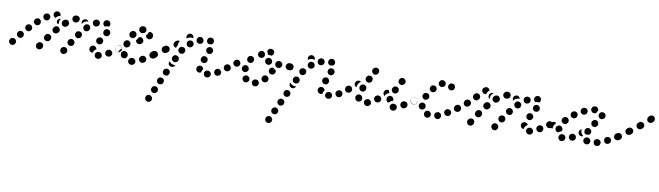

<svg xmlns="http://www.w3.org/2000/svg" viewBox="-56 -756 5200 1516"><g transform="rotate(10 2543.5 2.0)"><path d="M432 -12Q422 -18 411 -15Q400 -13 394 -3L393 -2Q387 8 390 19Q392 30 402 36Q407 39 412 40Q417 41 423 39Q428 38 433 35Q437 32 440 27L441 26Q447 16 444 5Q442 -6 432 -12ZM23 -11Q18 -14 13 -15Q8 -16 2 -16Q-3 -15 -8 -12Q-13 -9 -16 -5V-4Q-23 5 -21 16Q-19 27 -10 34Q-6 37 -1 39Q5 40 10 39Q16 38 20 36Q25 33 28 28Q35 19 34 7Q32 -4 23 -11ZM250 2Q249 -4 246 -8Q243 -13 239 -16Q234 -19 229 -20Q224 -21 218 -20Q213 -19 208 -16Q204 -13 201 -9L198 -6Q192 4 194 15Q196 26 205 33Q215 39 226 37Q237 35 244 26L246 22Q249 18 250 12Q251 7 250 2ZM720 -1Q719 -6 716 -11Q714 -16 709 -19Q705 -22 700 -24Q694 -25 689 -24H688Q676 -23 669 -14Q662 -5 664 7Q665 12 667 17Q670 22 674 25Q679 28 684 30Q689 31 695 30H696Q707 29 714 20Q721 11 720 -1ZM798 -23Q799 -28 798 -33Q797 -39 794 -43Q788 -53 777 -56Q766 -58 756 -52H755Q751 -49 747 -44Q744 -40 743 -35Q742 -29 742 -24Q743 -18 746 -14Q752 -4 763 -2Q774 1 784 -5L785 -6Q790 -8 793 -13Q796 -17 798 -23ZM617 -25Q614 -30 614 -36Q613 -41 615 -46Q615 -47 616 -48Q620 -59 630 -64Q640 -68 651 -65Q656 -63 660 -59Q664 -55 667 -50Q668 -48 668 -46Q669 -44 669 -42Q668 -41 667 -41Q658 -36 652 -27Q646 -19 643 -10Q640 -10 638 -10Q635 -11 633 -11Q627 -13 623 -17Q619 -20 617 -25ZM75 -75Q71 -79 66 -80Q61 -82 55 -82Q50 -81 45 -79Q40 -76 37 -72L36 -71Q29 -63 30 -51Q31 -40 40 -33Q49 -25 60 -26Q71 -27 79 -36V-37Q86 -45 85 -57Q84 -68 75 -75ZM477 -84Q468 -90 457 -88Q445 -85 439 -76V-74Q432 -65 435 -54Q437 -43 447 -36Q452 -34 457 -33Q462 -32 468 -33Q473 -34 478 -37Q482 -40 485 -45L486 -46Q492 -56 489 -67Q487 -78 477 -84ZM302 -72Q301 -78 298 -82Q295 -87 291 -90Q282 -97 270 -95Q259 -93 252 -84L250 -81Q247 -76 246 -71Q244 -65 245 -60Q246 -55 249 -50Q252 -45 256 -42Q266 -36 277 -37Q288 -39 295 -48L297 -52Q300 -56 302 -62Q303 -67 302 -72ZM868 -72Q869 -78 868 -83Q867 -88 863 -93Q857 -102 846 -104Q834 -106 825 -99H824Q820 -96 817 -91Q814 -86 813 -81Q812 -76 813 -70Q814 -65 817 -60Q824 -51 835 -49Q846 -47 856 -54L857 -55Q861 -58 864 -62Q867 -67 868 -72ZM668 -88Q673 -85 678 -84Q684 -84 689 -85Q694 -86 699 -89Q703 -93 706 -97L707 -98Q713 -108 710 -119Q708 -130 698 -136Q688 -142 677 -139Q666 -137 660 -127L659 -126Q653 -116 656 -105Q659 -94 668 -88ZM132 -137Q124 -145 112 -144Q101 -144 93 -136V-135Q85 -127 85 -116Q86 -104 94 -97Q102 -89 114 -89Q125 -89 133 -98Q141 -106 141 -118Q140 -129 132 -137ZM526 -153Q517 -160 506 -158Q495 -157 488 -148L487 -146Q484 -142 483 -137Q481 -131 482 -126Q483 -121 486 -116Q489 -111 493 -108Q498 -105 503 -104Q508 -102 514 -103Q519 -104 524 -107Q528 -110 532 -114V-115Q539 -124 537 -135Q536 -147 526 -153ZM358 -141Q357 -147 355 -152Q352 -157 348 -160Q340 -167 328 -167Q317 -166 310 -157L307 -154Q303 -150 302 -145Q300 -139 300 -134Q301 -128 303 -124Q306 -119 310 -115Q319 -108 330 -109Q341 -110 349 -118L351 -121Q355 -125 357 -131Q358 -136 358 -141ZM194 -193Q186 -202 175 -203Q163 -203 155 -196H154Q146 -188 145 -177Q144 -165 152 -157Q160 -148 171 -147Q182 -147 191 -154V-155Q200 -162 200 -174Q201 -185 194 -193ZM700 -177Q702 -172 705 -167Q709 -163 713 -160Q723 -155 734 -158Q745 -161 751 -171V-173Q757 -183 754 -193Q751 -204 741 -210Q736 -212 730 -213Q725 -214 720 -212Q714 -211 710 -207Q706 -204 703 -199V-198Q700 -193 699 -188Q699 -182 700 -177ZM584 -216Q576 -224 565 -224Q554 -224 546 -216L545 -215Q537 -207 537 -195Q537 -184 545 -176Q553 -168 564 -168Q575 -168 583 -176L584 -177Q592 -185 592 -196Q592 -208 584 -216ZM421 -201Q422 -207 420 -212Q419 -217 415 -221Q408 -230 396 -231Q385 -232 376 -224L373 -222Q364 -214 364 -203Q363 -192 370 -183Q377 -174 389 -173Q400 -173 409 -180L412 -183Q416 -186 419 -191Q421 -196 421 -201ZM326 -191Q324 -196 324 -201Q323 -207 325 -212Q328 -221 335 -226Q342 -231 351 -231Q349 -228 347 -224Q342 -215 341 -205Q340 -196 343 -188Q335 -190 327 -189Q327 -190 327 -190Q327 -190 326 -191ZM263 -240Q257 -250 246 -253Q235 -255 225 -249H224Q215 -243 212 -232Q210 -221 216 -211Q222 -201 233 -199Q244 -196 254 -202Q264 -209 266 -220Q269 -231 263 -240ZM658 -258Q656 -263 652 -266Q648 -270 643 -272Q638 -274 632 -274Q627 -273 622 -271H621Q610 -266 606 -255Q603 -245 607 -234Q612 -224 623 -220Q633 -216 644 -221H645Q655 -226 659 -237Q663 -247 658 -258ZM523 -249Q529 -258 541 -260Q549 -261 557 -258Q565 -254 569 -246Q567 -246 565 -246Q555 -246 545 -242Q536 -238 530 -232L529 -231Q524 -226 520 -219Q519 -221 519 -223Q519 -225 518 -227Q518 -228 518 -228Q516 -239 523 -249ZM462 -276Q460 -275 458 -275Q447 -271 442 -260Q438 -250 442 -239Q445 -229 456 -224Q466 -219 477 -223Q478 -223 480 -224Q485 -226 489 -229Q493 -233 496 -238Q496 -240 496 -243Q497 -247 499 -250Q499 -252 498 -255Q498 -257 497 -259Q494 -270 483 -275Q473 -280 462 -276ZM313 -284Q324 -285 333 -278Q342 -271 344 -260Q344 -258 344 -257Q344 -255 344 -253Q336 -252 329 -248Q319 -244 313 -236Q310 -233 309 -230Q301 -232 295 -239Q290 -245 289 -253Q287 -264 294 -273Q301 -282 313 -284ZM702 -280Q707 -282 713 -283Q718 -283 723 -282Q724 -281 725 -281Q736 -277 741 -267Q746 -257 742 -246Q741 -243 739 -240Q738 -237 735 -235Q734 -235 734 -235Q723 -237 713 -234Q709 -232 704 -230Q695 -234 690 -244Q686 -254 689 -264Q691 -269 694 -273Q698 -277 702 -280Z M983 20Q987 16 988 11Q990 6 989 0Q988 -11 979 -18Q970 -25 959 -24Q958 -24 957 -24Q945 -23 938 -14Q931 -5 932 6Q932 11 935 16Q937 21 941 25Q945 28 951 30Q956 31 961 31Q963 31 965 31Q970 30 975 27Q980 25 983 20ZM1070 -21Q1072 -26 1071 -31Q1071 -37 1068 -42Q1062 -51 1051 -55Q1040 -58 1030 -52L1028 -51Q1023 -48 1020 -44Q1016 -39 1015 -34Q1013 -29 1014 -23Q1015 -18 1017 -13Q1020 -8 1024 -5Q1029 -2 1034 0Q1039 1 1045 1Q1050 0 1055 -3L1057 -4Q1062 -7 1066 -11Q1069 -15 1070 -21ZM880 -13Q875 -16 872 -20Q868 -25 867 -30Q866 -32 866 -34Q865 -39 866 -45Q866 -50 869 -55Q872 -59 877 -62Q881 -66 887 -67Q898 -69 907 -63Q917 -57 919 -46Q920 -45 920 -44Q921 -40 921 -35Q920 -30 918 -25Q916 -23 915 -20Q912 -17 909 -14Q905 -12 900 -11Q895 -9 890 -10Q884 -11 880 -13ZM1141 -92Q1138 -96 1133 -99Q1129 -102 1123 -103Q1118 -104 1112 -103Q1107 -102 1103 -98L1100 -97Q1096 -94 1093 -89Q1090 -84 1089 -79Q1088 -74 1089 -68Q1090 -63 1093 -58Q1096 -54 1101 -51Q1106 -48 1111 -47Q1116 -46 1122 -47Q1127 -48 1132 -52L1134 -53Q1143 -60 1145 -71Q1147 -82 1141 -92ZM814 -82Q815 -87 818 -92Q821 -96 825 -100L828 -101Q832 -104 838 -106Q843 -107 848 -106Q850 -106 851 -105Q852 -105 853 -104Q854 -102 855 -100Q860 -91 868 -85Q869 -85 869 -84Q867 -83 864 -81Q856 -75 850 -67Q845 -59 844 -50Q836 -49 829 -52Q823 -55 818 -61Q815 -66 814 -71Q813 -76 814 -82ZM875 -111Q877 -106 882 -103Q886 -100 891 -98Q902 -95 912 -101Q922 -106 925 -117L926 -120Q929 -131 924 -141Q918 -151 907 -154Q896 -157 886 -151Q876 -146 873 -135L872 -132Q871 -127 872 -121Q872 -116 875 -111ZM1019 -182Q1014 -192 1003 -196Q992 -199 982 -193Q979 -185 974 -178Q973 -177 973 -176Q969 -172 965 -168Q965 -165 966 -161Q967 -158 968 -155Q974 -145 985 -141Q996 -138 1006 -144L1008 -145Q1018 -150 1022 -161Q1025 -172 1019 -182ZM916 -183Q925 -177 937 -179Q948 -180 955 -190Q955 -191 956 -192Q959 -196 961 -201Q962 -207 961 -212Q960 -217 958 -222Q955 -227 951 -230Q941 -237 930 -235Q919 -234 912 -225Q911 -223 910 -222Q903 -213 905 -201Q907 -190 916 -183ZM1074 -248Q1069 -250 1064 -250Q1058 -250 1054 -248Q1052 -240 1048 -233Q1043 -225 1036 -219Q1036 -211 1040 -205Q1044 -198 1051 -195Q1061 -190 1072 -193Q1083 -197 1088 -207Q1089 -210 1090 -213Q1094 -223 1089 -234Q1084 -244 1074 -248ZM976 -250Q977 -245 981 -240Q984 -236 989 -233Q994 -231 999 -230Q1004 -230 1010 -231Q1011 -231 1012 -232Q1023 -235 1029 -244Q1034 -254 1031 -265Q1029 -276 1019 -282Q1009 -288 998 -285Q996 -285 994 -284Q983 -281 978 -271Q972 -261 976 -250Z M1116 278Q1118 283 1122 287Q1126 291 1131 293Q1141 298 1152 294Q1162 290 1167 279Q1169 274 1170 269Q1170 263 1168 258Q1166 253 1162 249Q1158 245 1153 243Q1148 241 1143 240Q1137 240 1132 242Q1127 244 1123 248Q1119 252 1117 257Q1115 262 1115 267Q1114 273 1116 278ZM1165 217Q1170 220 1175 220Q1181 220 1186 218Q1191 216 1195 212Q1199 208 1201 203Q1206 193 1202 182Q1198 171 1187 167Q1182 165 1177 164Q1171 164 1166 166Q1161 168 1157 172Q1153 176 1151 181Q1146 191 1150 202Q1154 213 1165 217ZM1184 126Q1186 131 1190 135Q1194 139 1199 141Q1209 146 1220 142Q1230 138 1235 127Q1240 117 1236 106Q1232 95 1221 91Q1211 86 1200 90Q1190 94 1185 105Q1183 110 1182 115Q1182 121 1184 126ZM1233 65Q1243 70 1254 66Q1264 62 1269 51Q1274 41 1270 30Q1266 19 1255 15Q1250 12 1245 12Q1239 12 1234 14Q1229 16 1225 20Q1221 24 1219 29Q1214 39 1218 50Q1222 61 1233 65ZM1587 15Q1590 11 1592 5Q1593 0 1593 -5Q1591 -17 1582 -24Q1573 -31 1562 -29Q1556 -29 1551 -26Q1547 -23 1543 -19Q1540 -15 1538 -9Q1537 -4 1538 1Q1539 13 1548 20Q1557 27 1568 25H1569Q1574 25 1579 22Q1584 19 1587 15ZM1667 -43Q1661 -53 1650 -56Q1639 -59 1630 -53H1629Q1624 -50 1621 -45Q1618 -41 1617 -36Q1615 -30 1616 -25Q1617 -20 1620 -15Q1622 -10 1627 -7Q1631 -4 1637 -2Q1642 -1 1647 -2Q1653 -3 1657 -5L1658 -6Q1668 -11 1670 -22Q1673 -34 1667 -43ZM1472 -29Q1472 -35 1474 -40Q1476 -45 1480 -49Q1484 -53 1489 -55Q1494 -57 1500 -57Q1510 -57 1517 -51Q1525 -44 1527 -34Q1526 -34 1526 -33Q1519 -25 1517 -15Q1516 -10 1515 -6Q1512 -4 1508 -3Q1504 -2 1500 -2Q1489 -1 1481 -9Q1473 -17 1472 -29ZM1267 -11Q1277 -6 1288 -10Q1298 -14 1303 -25Q1303 -26 1304 -26Q1304 -27 1304 -28Q1300 -27 1296 -27Q1287 -27 1278 -30Q1269 -34 1262 -40Q1257 -45 1254 -50Q1254 -49 1253 -49Q1253 -48 1253 -48V-47Q1248 -37 1252 -26Q1256 -15 1267 -11ZM1739 -72Q1740 -78 1739 -83Q1738 -88 1734 -93Q1728 -102 1717 -104Q1705 -106 1696 -99Q1691 -96 1688 -91Q1685 -87 1685 -81Q1684 -76 1685 -71Q1686 -65 1689 -61Q1696 -52 1707 -50Q1718 -48 1727 -54L1728 -55Q1732 -58 1735 -62Q1738 -67 1739 -72ZM1150 -98Q1147 -103 1143 -106Q1138 -108 1133 -109Q1127 -110 1122 -109Q1117 -108 1112 -105L1104 -100Q1095 -93 1093 -82Q1091 -71 1097 -61Q1101 -57 1105 -54Q1110 -51 1115 -50Q1120 -49 1126 -50Q1131 -51 1136 -54L1143 -60Q1153 -66 1155 -78Q1157 -89 1150 -98ZM1306 -103Q1295 -107 1285 -103Q1275 -98 1271 -87H1270Q1268 -82 1269 -76Q1269 -71 1271 -66Q1273 -61 1277 -57Q1281 -53 1286 -51Q1297 -47 1307 -52Q1318 -56 1322 -67V-68Q1326 -78 1321 -89Q1317 -99 1306 -103ZM1511 -84Q1516 -82 1522 -82Q1527 -82 1532 -84Q1537 -86 1541 -90Q1545 -94 1547 -99V-100Q1551 -110 1547 -121Q1542 -131 1531 -135Q1526 -137 1521 -137Q1515 -137 1510 -135Q1505 -133 1502 -129Q1498 -125 1496 -120V-119Q1492 -109 1496 -98Q1501 -88 1511 -84ZM1235 -154Q1229 -164 1217 -166Q1206 -168 1197 -162L1189 -157Q1179 -151 1177 -139Q1175 -128 1181 -119Q1184 -114 1189 -111Q1193 -108 1198 -107Q1204 -106 1209 -107Q1215 -108 1219 -111L1227 -116Q1237 -122 1239 -134Q1241 -145 1235 -154ZM1350 -174Q1341 -180 1330 -178Q1318 -176 1312 -167V-166Q1305 -157 1307 -146Q1310 -135 1319 -128Q1323 -125 1329 -124Q1334 -123 1340 -124Q1345 -125 1350 -128Q1354 -131 1357 -135V-136Q1364 -145 1362 -156Q1360 -168 1350 -174ZM1543 -161Q1553 -158 1564 -163Q1574 -168 1577 -179H1578Q1581 -190 1576 -200Q1571 -210 1560 -214Q1549 -217 1539 -212Q1529 -207 1525 -196Q1522 -185 1527 -175Q1532 -165 1543 -161ZM1293 -179Q1295 -181 1296 -183Q1296 -187 1296 -190Q1296 -200 1300 -208V-209Q1303 -215 1307 -220Q1301 -223 1294 -222Q1287 -222 1281 -218L1273 -212Q1264 -206 1262 -195Q1260 -184 1266 -174Q1269 -169 1275 -166Q1280 -163 1286 -162Q1288 -171 1293 -179ZM1408 -191V-192Q1417 -199 1418 -210Q1419 -221 1412 -230Q1405 -239 1393 -240Q1382 -241 1373 -234Q1364 -227 1363 -215Q1362 -204 1369 -195Q1376 -186 1388 -185Q1399 -184 1408 -191ZM1489 -262Q1485 -273 1475 -278Q1465 -283 1454 -279Q1443 -276 1438 -265Q1433 -255 1437 -244Q1438 -239 1442 -235Q1445 -231 1450 -229Q1455 -226 1461 -226Q1466 -225 1471 -227H1472Q1483 -231 1488 -241Q1493 -251 1489 -262ZM1536 -236V-237Q1525 -240 1520 -250Q1515 -261 1519 -271Q1522 -282 1532 -287Q1543 -292 1553 -289H1554Q1565 -285 1570 -275Q1575 -265 1571 -254Q1569 -248 1566 -244Q1562 -240 1556 -237Q1552 -238 1549 -238Q1543 -237 1538 -236Q1538 -236 1537 -236Q1537 -236 1536 -236ZM1355 -275V-276Q1360 -286 1370 -290Q1381 -294 1391 -290Q1396 -287 1400 -283Q1404 -279 1406 -274Q1407 -271 1407 -267Q1408 -264 1407 -260Q1402 -262 1396 -263Q1385 -264 1375 -260Q1366 -258 1359 -252V-251Q1358 -250 1357 -249Q1353 -255 1352 -262Q1352 -269 1355 -275Z M1978 -6Q1976 -11 1973 -16Q1970 -20 1965 -23Q1960 -25 1955 -26Q1949 -27 1944 -25H1943Q1932 -22 1926 -12Q1921 -2 1924 9Q1925 14 1928 18Q1932 23 1937 25Q1941 28 1947 29Q1952 29 1957 28H1958Q1969 25 1975 15Q1981 5 1978 -6ZM1892 3Q1896 -1 1898 -6Q1900 -11 1900 -16Q1901 -22 1899 -27Q1897 -32 1893 -36H1892Q1884 -45 1873 -45Q1862 -45 1853 -37Q1845 -29 1845 -18Q1845 -7 1852 2H1853Q1861 11 1872 11Q1884 11 1892 3ZM2040 -63Q2037 -67 2031 -69Q2026 -71 2021 -71Q2015 -71 2010 -69Q2005 -67 2002 -63L2001 -62Q1993 -54 1993 -43Q1993 -31 2002 -23Q2006 -19 2011 -17Q2016 -15 2021 -15Q2027 -16 2032 -18Q2037 -20 2041 -24V-25Q2049 -33 2049 -44Q2049 -55 2040 -63ZM1740 -73Q1741 -78 1740 -83Q1738 -89 1735 -93Q1729 -103 1718 -105Q1706 -107 1697 -100H1696Q1692 -96 1689 -92Q1686 -87 1685 -82Q1684 -77 1685 -71Q1686 -66 1689 -61Q1693 -57 1697 -54Q1702 -51 1707 -50Q1712 -49 1718 -50Q1723 -51 1728 -54V-55Q1733 -58 1736 -63Q1739 -67 1740 -73ZM1850 -68Q1861 -67 1870 -74Q1879 -81 1881 -92V-93Q1882 -104 1875 -113Q1868 -122 1857 -124Q1846 -125 1837 -118Q1828 -111 1826 -100V-99Q1825 -88 1831 -79Q1838 -70 1850 -68ZM2091 -126Q2089 -127 2086 -128Q2077 -133 2070 -141Q2070 -141 2069 -141Q2066 -142 2063 -141Q2059 -141 2056 -139Q2051 -137 2047 -133Q2043 -129 2041 -124V-123Q2037 -113 2041 -102Q2046 -92 2056 -88Q2061 -86 2067 -86Q2072 -86 2077 -88Q2082 -90 2086 -94Q2090 -98 2092 -103V-104Q2095 -109 2094 -115Q2094 -121 2091 -126ZM1803 -143Q1797 -152 1786 -154Q1774 -156 1765 -149L1764 -148Q1755 -142 1753 -131Q1751 -119 1758 -110Q1761 -106 1766 -103Q1771 -100 1776 -99Q1781 -98 1787 -99Q1792 -101 1796 -104H1797Q1806 -111 1808 -122Q1810 -134 1803 -143ZM2193 -144Q2204 -144 2212 -152Q2220 -160 2220 -171Q2220 -182 2212 -190Q2204 -198 2193 -199H2192Q2180 -199 2172 -190Q2164 -182 2164 -171Q2164 -166 2166 -161Q2168 -155 2172 -152Q2176 -148 2181 -146Q2186 -144 2192 -144ZM2136 -172Q2137 -183 2129 -192Q2122 -200 2110 -201H2109Q2104 -201 2099 -200Q2094 -198 2089 -194Q2085 -191 2083 -186Q2080 -181 2080 -175Q2080 -170 2082 -165Q2083 -160 2087 -155Q2090 -151 2095 -149Q2100 -147 2106 -146H2107Q2118 -145 2127 -153Q2135 -160 2136 -172ZM1867 -151Q1877 -145 1888 -147Q1899 -150 1905 -159L1906 -160Q1912 -170 1909 -181Q1907 -192 1897 -198Q1888 -204 1877 -202Q1865 -199 1859 -190V-189Q1853 -179 1855 -168Q1858 -157 1867 -151ZM2040 -161Q2044 -164 2047 -168Q2051 -173 2052 -178Q2054 -189 2048 -199Q2042 -209 2031 -211H2030Q2025 -212 2019 -212Q2014 -211 2009 -208Q2005 -205 2002 -200Q1998 -196 1997 -190Q1995 -179 2001 -170Q2007 -160 2018 -158L2019 -157Q2024 -156 2030 -157Q2035 -158 2040 -161ZM1940 -209Q1944 -205 1949 -203Q1954 -201 1959 -201Q1971 -201 1979 -208Q1987 -216 1988 -228Q1988 -233 1986 -238Q1984 -243 1981 -247Q1977 -252 1972 -254Q1967 -256 1962 -257Q1956 -257 1951 -255Q1946 -253 1942 -250Q1938 -246 1935 -241Q1933 -236 1933 -231Q1933 -230 1933 -229Q1932 -224 1934 -218Q1936 -213 1940 -209ZM2000 -259Q2000 -260 2001 -262Q2001 -264 2001 -265Q2004 -276 2014 -282Q2024 -287 2035 -284H2036Q2047 -281 2053 -271Q2058 -262 2055 -251Q2054 -245 2051 -241Q2047 -237 2042 -234Q2042 -233 2041 -233Q2040 -233 2039 -232Q2037 -233 2036 -233H2035Q2026 -235 2016 -234Q2016 -234 2015 -234Q2014 -234 2012 -235Q2011 -236 2009 -238Q2009 -241 2008 -245Q2005 -252 2000 -259Z M2079 277Q2081 283 2085 287Q2088 291 2093 293Q2104 298 2114 294Q2125 290 2130 280V279Q2132 274 2133 269Q2133 264 2131 258Q2129 253 2125 249Q2122 245 2117 243Q2112 241 2106 240Q2101 240 2096 242Q2091 244 2086 248Q2082 251 2080 256Q2078 261 2078 267Q2077 272 2079 277ZM2129 217Q2139 222 2150 218Q2160 214 2165 204V203Q2168 198 2168 193Q2168 188 2166 182Q2164 177 2161 173Q2157 169 2152 167Q2142 162 2131 166Q2120 170 2116 180L2115 181Q2110 191 2114 202Q2118 213 2129 217ZM2150 126Q2152 131 2155 135Q2159 139 2164 141Q2169 144 2174 144Q2180 144 2185 142Q2190 140 2194 137Q2198 133 2201 128V127Q2203 122 2203 117Q2204 111 2202 106Q2200 101 2196 97Q2192 93 2188 91Q2177 86 2166 90Q2156 94 2151 104V105Q2148 110 2148 115Q2148 121 2150 126ZM2199 65Q2210 70 2220 66Q2231 62 2236 52V51Q2239 46 2239 41Q2239 35 2237 30Q2235 25 2232 21Q2228 17 2223 15Q2213 10 2202 14Q2191 18 2186 28V29Q2181 39 2185 50Q2189 60 2199 65ZM2565 -5Q2565 -11 2562 -15Q2559 -20 2555 -24Q2551 -27 2545 -28Q2540 -30 2535 -29H2534Q2523 -28 2516 -19Q2509 -10 2510 1Q2511 7 2513 12Q2516 16 2520 20Q2525 23 2530 25Q2535 26 2541 25Q2553 24 2560 15Q2567 6 2565 -5ZM2640 -43Q2637 -48 2633 -51Q2628 -54 2623 -56Q2618 -57 2612 -56Q2607 -56 2602 -53V-52Q2592 -47 2589 -36Q2586 -24 2592 -15Q2595 -10 2599 -7Q2604 -3 2609 -2Q2614 -1 2620 -2Q2625 -2 2630 -5H2631Q2640 -11 2643 -22Q2646 -33 2640 -43ZM2453 -11Q2450 -14 2448 -19Q2445 -24 2445 -30V-31Q2445 -42 2453 -50Q2462 -58 2473 -58Q2478 -58 2483 -56Q2488 -54 2492 -50Q2495 -47 2497 -43Q2499 -39 2500 -35Q2499 -34 2498 -33Q2492 -25 2489 -15Q2488 -11 2488 -7Q2484 -5 2481 -4Q2477 -2 2473 -2Q2467 -2 2462 -5Q2457 -7 2453 -11ZM2235 -11Q2240 -8 2245 -8Q2251 -8 2256 -10Q2261 -12 2265 -15Q2269 -19 2271 -24L2272 -25Q2272 -25 2272 -26Q2273 -27 2273 -28Q2269 -27 2265 -27Q2256 -27 2247 -30Q2238 -34 2231 -40Q2226 -45 2223 -50Q2223 -50 2222 -49Q2222 -48 2222 -48V-47Q2217 -37 2221 -26Q2225 -16 2235 -11ZM2707 -93Q2704 -97 2700 -100Q2695 -103 2690 -104Q2684 -105 2679 -104Q2674 -103 2669 -99Q2659 -93 2657 -81Q2656 -70 2662 -61Q2665 -56 2670 -53Q2674 -51 2680 -50Q2685 -49 2691 -50Q2696 -51 2700 -54L2701 -55Q2710 -61 2712 -72Q2714 -84 2707 -93ZM2275 -103Q2265 -107 2254 -103Q2244 -98 2240 -87H2239Q2235 -76 2240 -66Q2244 -55 2255 -51Q2266 -47 2276 -52Q2287 -56 2291 -67V-68Q2295 -78 2290 -89Q2286 -99 2275 -103ZM2485 -85Q2490 -83 2495 -83Q2501 -83 2506 -85Q2511 -87 2515 -91Q2518 -95 2520 -100L2521 -101Q2523 -106 2522 -112Q2522 -117 2520 -122Q2518 -127 2514 -131Q2510 -135 2505 -137Q2494 -141 2484 -136Q2473 -132 2469 -121V-120Q2465 -110 2470 -99Q2474 -89 2485 -85ZM2332 -156Q2331 -162 2328 -166Q2325 -171 2320 -174Q2311 -180 2300 -178Q2288 -176 2282 -167Q2278 -162 2277 -157Q2276 -151 2277 -146Q2278 -141 2281 -136Q2284 -131 2288 -128Q2293 -125 2298 -124Q2303 -123 2309 -124Q2314 -125 2319 -128Q2323 -131 2327 -135V-136Q2330 -140 2331 -145Q2332 -151 2332 -156ZM2220 -152Q2224 -156 2225 -161Q2227 -166 2227 -172Q2227 -177 2225 -182Q2223 -187 2219 -191Q2215 -195 2210 -197Q2205 -199 2199 -199Q2196 -199 2193 -198Q2187 -198 2182 -196Q2177 -194 2174 -190Q2170 -187 2168 -181Q2165 -176 2166 -171Q2166 -160 2174 -152Q2182 -143 2193 -144Q2197 -144 2201 -144Q2206 -144 2211 -146Q2216 -148 2220 -152ZM2516 -162Q2521 -161 2527 -161Q2532 -162 2537 -164Q2542 -167 2546 -171Q2549 -175 2551 -180V-181Q2555 -191 2549 -202Q2544 -212 2533 -215Q2528 -217 2523 -217Q2517 -216 2512 -214Q2508 -211 2504 -207Q2500 -203 2499 -198V-197Q2495 -186 2500 -176Q2505 -166 2516 -162ZM2383 -230Q2376 -239 2364 -240Q2353 -241 2344 -234Q2335 -226 2333 -215Q2332 -204 2339 -195Q2346 -186 2358 -185Q2369 -184 2378 -191Q2387 -198 2389 -209Q2390 -221 2383 -230ZM2459 -241Q2461 -246 2462 -251Q2462 -257 2460 -262Q2457 -272 2446 -278Q2436 -283 2425 -279Q2420 -277 2415 -273Q2411 -270 2409 -265Q2406 -260 2406 -254Q2406 -249 2408 -244Q2409 -239 2413 -235Q2416 -230 2421 -228Q2426 -226 2432 -225Q2437 -225 2442 -227H2443Q2448 -229 2452 -232Q2456 -236 2459 -241ZM2523 -290Q2523 -290 2524 -290Q2535 -287 2540 -277Q2546 -267 2543 -256Q2542 -250 2538 -246Q2535 -242 2530 -239Q2530 -239 2530 -239Q2530 -239 2530 -239Q2526 -239 2522 -239Q2515 -239 2509 -237Q2498 -239 2492 -249Q2486 -259 2489 -270Q2492 -281 2502 -287Q2512 -293 2523 -290ZM2328 -275V-276Q2333 -286 2344 -290Q2354 -294 2365 -289Q2373 -285 2378 -277Q2382 -268 2380 -259Q2374 -261 2367 -262Q2356 -263 2347 -260Q2337 -257 2330 -251H2329Q2329 -251 2329 -250Q2325 -256 2325 -263Q2325 -269 2328 -275Z M3084 -5Q3083 -11 3080 -15Q3077 -20 3072 -22Q3067 -25 3062 -26Q3057 -27 3051 -26L3049 -25Q3038 -23 3032 -13Q3026 -3 3029 8Q3030 13 3034 18Q3037 22 3042 25Q3046 28 3052 29Q3057 29 3062 28H3064Q3075 25 3081 15Q3087 6 3084 -5ZM2875 14Q2877 9 2878 3Q2879 -2 2877 -7Q2874 -18 2863 -24Q2853 -29 2843 -26L2841 -25Q2836 -23 2831 -20Q2827 -17 2825 -12Q2822 -7 2821 -1Q2821 4 2823 9Q2826 20 2836 25Q2846 31 2857 27H2859Q2864 25 2868 22Q2872 18 2875 14ZM2762 2Q2758 -1 2754 -5Q2751 -10 2750 -15Q2749 -16 2749 -18Q2746 -29 2753 -39Q2759 -48 2770 -51Q2781 -53 2791 -47Q2800 -40 2803 -29Q2803 -29 2803 -29Q2803 -27 2803 -24Q2804 -22 2804 -20Q2801 -14 2800 -8Q2797 -3 2793 0Q2788 3 2783 5Q2778 6 2772 5Q2767 5 2762 2ZM3161 -45Q3159 -50 3155 -53Q3151 -57 3145 -58Q3140 -60 3135 -60Q3129 -59 3124 -57L3123 -56Q3113 -51 3109 -40Q3106 -29 3111 -19Q3113 -14 3118 -10Q3122 -7 3127 -5Q3132 -3 3138 -4Q3143 -4 3148 -7L3150 -8Q3160 -13 3163 -24Q3167 -35 3161 -45ZM2952 -38Q2953 -44 2952 -49Q2950 -54 2947 -59Q2940 -68 2929 -69Q2917 -71 2908 -64L2907 -63Q2902 -60 2900 -55Q2897 -50 2896 -45Q2895 -39 2897 -34Q2898 -29 2902 -24Q2909 -15 2920 -14Q2931 -12 2940 -19L2942 -20Q2946 -24 2949 -28Q2951 -33 2952 -38ZM2997 -39Q2994 -43 2993 -49Q2992 -54 2993 -59V-61Q2995 -72 3005 -78Q3015 -85 3026 -82Q3031 -81 3036 -78Q3040 -75 3043 -70Q3046 -66 3047 -60Q3048 -55 3047 -50V-48Q3047 -48 3047 -48Q3047 -48 3047 -48Q3046 -48 3046 -48L3044 -47Q3035 -45 3027 -40Q3020 -34 3014 -27Q3014 -27 3014 -27Q3014 -27 3014 -27Q3009 -28 3004 -31Q3000 -34 2997 -39ZM3234 -92Q3227 -101 3216 -103Q3205 -105 3195 -99L3194 -98Q3189 -95 3186 -90Q3183 -85 3182 -80Q3181 -75 3183 -69Q3184 -64 3187 -60Q3190 -55 3195 -52Q3199 -49 3205 -48Q3210 -47 3215 -48Q3221 -49 3225 -53L3227 -54Q3236 -60 3238 -71Q3240 -83 3234 -92ZM2713 -73Q2714 -78 2712 -84Q2711 -89 2708 -94Q2702 -103 2690 -105Q2679 -107 2670 -101L2668 -100Q2664 -97 2661 -92Q2658 -87 2657 -82Q2656 -77 2657 -71Q2658 -66 2661 -61Q2668 -52 2679 -50Q2690 -48 2700 -54L2701 -55Q2706 -58 2709 -63Q2712 -68 2713 -73ZM2961 -98Q2961 -103 2963 -108Q2965 -113 2969 -117L2971 -119Q2976 -124 2984 -126Q2992 -127 3000 -124Q3000 -121 3002 -117Q3004 -110 3009 -104Q3000 -102 2993 -97Q2984 -92 2978 -83Q2976 -79 2974 -74Q2972 -75 2971 -76Q2970 -77 2969 -78Q2965 -82 2963 -87Q2961 -92 2961 -98ZM2784 -80Q2794 -75 2805 -80Q2815 -84 2819 -95L2820 -97Q2822 -102 2822 -107Q2822 -113 2820 -118Q2818 -123 2814 -126Q2810 -130 2805 -132Q2794 -137 2784 -132Q2773 -128 2769 -117L2768 -115Q2764 -105 2769 -94Q2773 -84 2784 -80ZM2772 -151Q2764 -158 2754 -158Q2744 -158 2736 -151L2735 -150Q2726 -143 2725 -132Q2724 -120 2731 -112Q2734 -109 2737 -106Q2740 -104 2744 -103Q2744 -104 2744 -105Q2744 -115 2748 -124V-125Q2752 -134 2758 -141Q2764 -147 2772 -151ZM3037 -110Q3047 -105 3058 -109Q3069 -113 3074 -123V-125Q3077 -130 3077 -135Q3077 -140 3075 -146Q3073 -151 3070 -155Q3066 -159 3061 -161Q3051 -166 3040 -162Q3029 -158 3025 -148L3024 -146Q3019 -136 3023 -125Q3027 -114 3037 -110ZM2818 -159Q2828 -153 2839 -157Q2850 -160 2855 -170L2856 -172Q2861 -182 2858 -193Q2854 -204 2844 -209Q2834 -214 2823 -211Q2812 -208 2807 -197L2806 -196Q2801 -186 2804 -175Q2808 -164 2818 -159ZM3063 -206Q3063 -200 3066 -196Q3069 -191 3074 -188Q3083 -181 3094 -183Q3105 -185 3112 -194L3113 -195Q3116 -200 3118 -205Q3119 -210 3118 -216Q3117 -221 3114 -226Q3111 -231 3107 -234Q3098 -240 3087 -239Q3075 -237 3069 -228L3068 -226Q3064 -222 3063 -216Q3062 -211 3063 -206ZM2887 -278Q2878 -285 2867 -283Q2856 -281 2849 -272L2848 -270Q2845 -266 2843 -261Q2842 -255 2843 -250Q2844 -245 2847 -240Q2850 -235 2854 -232Q2863 -225 2875 -227Q2886 -229 2893 -238L2894 -240Q2900 -249 2898 -260Q2897 -272 2887 -278Z M3358 17Q3360 11 3359 6Q3359 1 3356 -4Q3353 -9 3349 -12Q3345 -16 3340 -17H3339Q3334 -19 3329 -18Q3323 -18 3318 -15Q3314 -12 3310 -8Q3307 -4 3305 2Q3302 12 3308 22Q3313 32 3324 36Q3335 39 3345 33Q3355 28 3358 17ZM3439 -4Q3437 -9 3434 -13Q3430 -17 3425 -19Q3420 -21 3415 -22Q3409 -22 3404 -20Q3393 -16 3388 -6Q3383 4 3387 15Q3389 20 3393 24Q3396 28 3401 31Q3406 33 3412 33Q3417 34 3422 32H3423Q3433 28 3438 17Q3443 7 3439 -4ZM3511 -45Q3505 -55 3494 -58Q3483 -61 3473 -55Q3468 -52 3465 -48Q3462 -43 3461 -38Q3459 -33 3460 -27Q3461 -22 3464 -17Q3470 -7 3481 -5Q3492 -2 3501 -8H3502Q3511 -14 3514 -25Q3517 -36 3511 -45ZM3253 -45Q3252 -51 3254 -56Q3256 -61 3259 -65Q3263 -69 3267 -72Q3272 -74 3278 -75Q3283 -75 3288 -74Q3294 -72 3298 -69Q3302 -65 3305 -60Q3307 -55 3307 -50H3308Q3308 -45 3307 -40Q3305 -35 3303 -32Q3298 -28 3294 -23Q3291 -22 3288 -21Q3285 -20 3282 -20Q3271 -19 3262 -26Q3254 -34 3253 -45ZM3579 -93Q3576 -97 3572 -100Q3567 -103 3562 -104Q3556 -105 3551 -104Q3546 -103 3541 -99Q3532 -93 3530 -81Q3528 -70 3534 -61Q3537 -56 3542 -54Q3547 -51 3552 -50Q3557 -49 3563 -50Q3568 -51 3572 -54H3573Q3582 -61 3584 -72Q3586 -83 3579 -93ZM3226 -54Q3221 -51 3216 -50Q3211 -49 3205 -50Q3200 -51 3195 -54Q3191 -57 3188 -62Q3182 -72 3184 -83Q3186 -94 3196 -100Q3201 -103 3206 -104Q3212 -105 3217 -104Q3222 -103 3227 -100Q3231 -97 3234 -92Q3237 -88 3238 -84Q3239 -80 3239 -76Q3234 -69 3232 -62Q3232 -60 3231 -58Q3230 -57 3229 -56Q3228 -55 3226 -54ZM3270 -119Q3271 -114 3275 -110Q3278 -106 3283 -103Q3293 -98 3304 -102Q3315 -105 3320 -115Q3323 -120 3323 -126Q3324 -131 3322 -136Q3320 -142 3317 -146Q3313 -150 3309 -152Q3298 -158 3288 -154Q3277 -151 3272 -141L3271 -140Q3269 -136 3268 -130Q3268 -125 3270 -119ZM3325 -175Q3333 -168 3345 -169Q3356 -170 3363 -179Q3371 -188 3370 -199Q3368 -211 3360 -218Q3351 -225 3340 -224Q3328 -223 3321 -214Q3314 -205 3315 -194Q3316 -183 3325 -175ZM3462 -255Q3454 -247 3455 -235Q3455 -224 3464 -216Q3468 -212 3473 -210Q3478 -209 3484 -209Q3489 -209 3494 -212Q3499 -214 3503 -218Q3510 -226 3510 -238Q3509 -249 3501 -257Q3492 -265 3481 -264Q3469 -263 3462 -255ZM3380 -238Q3384 -228 3395 -224Q3406 -220 3416 -224Q3427 -229 3431 -239Q3435 -250 3431 -260Q3428 -265 3425 -269Q3421 -273 3416 -275Q3410 -277 3405 -277Q3400 -277 3394 -275Q3384 -270 3380 -259Q3375 -249 3380 -238Z M3887 -10Q3877 -15 3866 -13Q3855 -10 3849 0Q3843 10 3846 21Q3849 32 3859 38Q3863 41 3869 42Q3874 43 3879 41Q3885 40 3889 37Q3893 33 3896 29L3897 28Q3902 18 3900 7Q3897 -4 3887 -10ZM3696 -14Q3691 -17 3686 -18Q3681 -19 3675 -18Q3670 -17 3665 -14Q3661 -12 3658 -7L3655 -4Q3649 6 3651 17Q3653 28 3662 35Q3672 41 3683 39Q3694 37 3701 28L3703 24Q3709 15 3707 4Q3705 -8 3696 -14ZM4173 15Q4176 10 4177 5Q4178 -1 4176 -6Q4173 -17 4164 -23Q4154 -29 4143 -26H4142Q4131 -23 4125 -13Q4119 -4 4122 7Q4125 18 4135 24Q4144 30 4156 27Q4161 26 4166 23Q4170 19 4173 15ZM4250 -46Q4248 -50 4243 -54Q4239 -57 4234 -59Q4228 -60 4223 -60Q4218 -59 4213 -56H4212Q4202 -50 4199 -39Q4196 -28 4202 -18Q4204 -14 4209 -10Q4213 -7 4218 -5Q4223 -4 4229 -5Q4234 -5 4239 -8H4240Q4250 -14 4253 -25Q4256 -36 4250 -46ZM4074 -40V-41Q4075 -46 4078 -51Q4081 -55 4086 -58Q4091 -61 4096 -62Q4101 -63 4107 -62Q4114 -61 4119 -56Q4125 -51 4127 -44Q4123 -42 4120 -40Q4111 -34 4106 -25Q4101 -17 4100 -7Q4099 -7 4097 -7Q4096 -8 4095 -8Q4084 -10 4078 -20Q4072 -29 4074 -40ZM3933 -80Q3928 -83 3923 -84Q3917 -85 3912 -84Q3907 -83 3902 -80Q3898 -77 3895 -72H3894Q3888 -62 3890 -51Q3892 -40 3902 -33Q3906 -30 3912 -29Q3917 -28 3923 -29Q3928 -30 3932 -33Q3937 -36 3940 -41V-42Q3947 -51 3944 -62Q3942 -73 3933 -80ZM3746 -90Q3741 -93 3736 -94Q3731 -95 3725 -94Q3720 -93 3715 -90Q3711 -87 3708 -83L3705 -79Q3699 -70 3701 -59Q3703 -47 3713 -41Q3722 -35 3733 -37Q3744 -39 3751 -48L3753 -52Q3759 -61 3757 -72Q3755 -83 3746 -90ZM4320 -93Q4316 -97 4312 -100Q4307 -103 4302 -104Q4297 -105 4291 -104Q4286 -103 4281 -100V-99Q4271 -93 4269 -82Q4267 -70 4274 -61Q4277 -57 4281 -54Q4286 -51 4291 -50Q4297 -49 4302 -50Q4307 -51 4312 -54Q4322 -61 4324 -72Q4326 -83 4320 -93ZM3586 -74Q3587 -79 3586 -85Q3585 -90 3582 -94Q3575 -104 3564 -106Q3553 -108 3544 -101L3541 -100Q3537 -96 3534 -92Q3531 -87 3530 -82Q3529 -76 3530 -71Q3531 -66 3534 -61Q3541 -52 3552 -50Q3563 -48 3573 -54L3575 -56Q3580 -59 3582 -64Q3585 -68 3586 -74ZM4107 -125Q4102 -115 4105 -104Q4109 -93 4119 -88Q4124 -85 4129 -85Q4135 -85 4140 -86Q4145 -88 4149 -92Q4153 -95 4156 -100V-101Q4161 -111 4158 -122Q4154 -132 4144 -137Q4139 -140 4134 -140Q4128 -141 4123 -139Q4118 -137 4114 -134Q4109 -130 4107 -125ZM3983 -146Q3974 -153 3963 -152Q3952 -151 3945 -142L3944 -141Q3937 -132 3939 -121Q3940 -110 3949 -103Q3958 -96 3969 -97Q3981 -98 3988 -107V-108Q3995 -117 3994 -128Q3992 -139 3983 -146ZM3656 -131Q3656 -137 3655 -142Q3653 -147 3649 -151Q3646 -155 3641 -158Q3636 -160 3630 -160Q3625 -161 3620 -159Q3614 -157 3610 -154L3608 -152Q3600 -144 3599 -133Q3598 -122 3606 -113Q3613 -104 3625 -104Q3636 -103 3645 -111L3647 -112Q3651 -116 3653 -121Q3656 -126 3656 -131ZM3802 -161Q3793 -168 3782 -167Q3771 -166 3763 -157L3761 -154Q3753 -145 3754 -134Q3756 -123 3764 -116Q3773 -108 3784 -109Q3796 -110 3803 -119L3806 -122Q3813 -131 3812 -142Q3811 -154 3802 -161ZM4158 -162Q4163 -159 4168 -159Q4174 -158 4179 -160Q4184 -161 4188 -165Q4193 -168 4195 -173H4196Q4201 -183 4198 -194Q4194 -205 4184 -211Q4180 -213 4174 -214Q4169 -214 4164 -213Q4158 -211 4154 -208Q4150 -204 4147 -200V-199Q4142 -189 4145 -178Q4148 -167 4158 -162ZM4042 -206Q4034 -214 4022 -215Q4011 -215 4003 -207L4002 -206Q3994 -198 3994 -187Q3994 -176 4002 -168Q4010 -159 4021 -159Q4033 -159 4041 -167Q4049 -175 4049 -187Q4050 -198 4042 -206ZM3710 -215Q3706 -219 3701 -221Q3696 -222 3690 -222Q3685 -222 3680 -220Q3675 -218 3671 -214L3669 -211Q3661 -203 3662 -192Q3662 -180 3671 -173Q3679 -165 3690 -165Q3702 -166 3709 -174L3711 -176Q3719 -184 3719 -196Q3718 -207 3710 -215ZM3869 -222Q3866 -226 3861 -229Q3856 -231 3851 -232Q3845 -232 3840 -231Q3835 -229 3830 -226L3827 -223Q3819 -216 3817 -204Q3816 -193 3824 -184Q3827 -180 3832 -178Q3837 -175 3842 -174Q3848 -174 3853 -176Q3858 -177 3862 -181L3866 -183Q3874 -191 3875 -202Q3876 -213 3869 -222ZM3795 -241Q3804 -248 3815 -246Q3816 -246 3817 -246Q3818 -245 3819 -245Q3817 -244 3816 -243L3813 -240Q3806 -234 3801 -226Q3796 -217 3795 -206Q3794 -199 3796 -193Q3788 -197 3785 -205Q3781 -213 3783 -222Q3783 -223 3784 -223Q3785 -235 3795 -241ZM4113 -251Q4110 -256 4106 -259Q4101 -262 4096 -264Q4091 -265 4085 -265Q4080 -264 4075 -262V-261Q4070 -259 4066 -255Q4063 -250 4061 -245Q4060 -240 4061 -234Q4061 -229 4064 -224Q4066 -219 4071 -216Q4075 -212 4080 -211Q4085 -209 4091 -210Q4096 -211 4101 -213H4102Q4112 -219 4115 -230Q4118 -241 4113 -251ZM3975 -237Q3976 -242 3979 -247Q3982 -251 3987 -254Q3991 -257 3997 -259Q4008 -261 4017 -255Q4027 -248 4029 -237Q4029 -237 4029 -237Q4026 -237 4023 -237Q4012 -237 4003 -233Q3994 -230 3987 -223Q3982 -218 3979 -213Q3978 -216 3977 -219Q3976 -222 3975 -226Q3975 -226 3975 -226Q3974 -231 3975 -237ZM3951 -236Q3953 -240 3954 -246Q3955 -251 3953 -256Q3950 -267 3940 -273Q3930 -278 3919 -275Q3917 -274 3914 -274Q3903 -270 3898 -260Q3893 -250 3896 -239Q3900 -228 3910 -223Q3920 -218 3931 -221Q3933 -222 3934 -222Q3940 -224 3944 -227Q3948 -231 3951 -236ZM3739 -277Q3741 -278 3743 -279Q3748 -282 3753 -282Q3758 -283 3764 -281Q3769 -279 3773 -276Q3777 -272 3780 -267Q3781 -265 3781 -264Q3782 -262 3782 -260Q3782 -260 3782 -259Q3773 -253 3768 -245Q3763 -237 3761 -227Q3752 -224 3743 -228Q3734 -231 3729 -240Q3723 -250 3726 -261Q3729 -272 3739 -277ZM4141 -263Q4143 -274 4153 -280Q4162 -286 4173 -284H4174Q4179 -283 4184 -280Q4188 -277 4191 -272Q4194 -268 4195 -262Q4196 -257 4195 -252Q4194 -247 4192 -242Q4189 -238 4185 -235Q4181 -236 4177 -236Q4167 -237 4157 -234Q4156 -234 4154 -233Q4151 -235 4149 -237Q4147 -239 4145 -242Q4142 -246 4141 -252Q4140 -257 4141 -263Z M4437 10Q4439 -2 4432 -11Q4424 -19 4413 -21H4412Q4407 -21 4402 -20Q4396 -18 4392 -15Q4388 -11 4385 -6Q4383 -2 4382 4Q4381 15 4388 24Q4395 33 4406 34H4407Q4419 35 4427 28Q4436 21 4437 10ZM4633 11Q4635 6 4636 0Q4636 -5 4635 -10Q4633 -16 4629 -20Q4626 -24 4621 -26Q4621 -27 4621 -27Q4616 -29 4610 -30Q4605 -30 4600 -29Q4594 -27 4590 -24Q4586 -20 4583 -15Q4581 -10 4580 -5Q4580 0 4581 6Q4583 11 4586 15Q4590 19 4595 22Q4595 22 4596 23Q4606 28 4617 24Q4628 21 4633 11ZM4715 10Q4717 5 4718 0Q4719 -6 4717 -11Q4714 -22 4704 -27Q4694 -33 4683 -30Q4677 -28 4673 -25Q4669 -22 4666 -17Q4663 -12 4663 -7Q4662 -1 4664 4Q4667 15 4676 21Q4686 26 4697 23H4698Q4703 22 4708 18Q4712 15 4715 10ZM4516 -23Q4514 -28 4509 -32Q4505 -35 4500 -37Q4495 -39 4489 -38Q4484 -38 4479 -36L4478 -35Q4473 -33 4470 -29Q4466 -25 4464 -20Q4463 -14 4463 -9Q4463 -3 4466 1Q4468 6 4472 10Q4477 14 4482 15Q4487 17 4492 17Q4498 16 4503 14Q4514 9 4517 -2Q4521 -13 4516 -23ZM4794 -46Q4791 -51 4787 -55Q4783 -59 4778 -60Q4773 -62 4767 -62Q4762 -61 4757 -59H4756Q4746 -54 4742 -43Q4739 -32 4744 -22Q4746 -17 4750 -13Q4754 -10 4759 -8Q4765 -6 4770 -6Q4776 -7 4780 -9L4781 -10Q4791 -15 4795 -25Q4799 -36 4794 -46ZM4352 -40Q4349 -45 4348 -50Q4347 -55 4348 -61V-62Q4350 -73 4360 -79Q4369 -86 4380 -84Q4391 -82 4398 -72Q4404 -63 4402 -52V-51Q4402 -49 4401 -46Q4400 -44 4399 -42Q4397 -42 4396 -41Q4386 -39 4378 -32Q4376 -30 4374 -28Q4373 -28 4372 -29Q4371 -29 4370 -29Q4365 -30 4360 -33Q4356 -36 4352 -40ZM4532 -60Q4533 -65 4535 -70Q4538 -75 4542 -79Q4545 -81 4548 -83Q4550 -84 4553 -85Q4553 -83 4553 -80Q4552 -70 4555 -60Q4559 -50 4566 -42Q4568 -39 4572 -37Q4569 -34 4567 -31Q4559 -29 4552 -32Q4544 -34 4539 -40Q4535 -44 4534 -49Q4532 -55 4532 -60ZM4869 -72Q4870 -77 4868 -83Q4867 -88 4864 -92Q4858 -102 4846 -104Q4835 -106 4826 -99H4825Q4816 -92 4814 -81Q4812 -70 4818 -61Q4822 -56 4826 -53Q4831 -50 4836 -49Q4842 -48 4847 -49Q4852 -51 4857 -54Q4862 -57 4865 -62Q4868 -67 4869 -72ZM4346 -98Q4344 -100 4340 -102Q4336 -104 4333 -105Q4327 -106 4322 -104Q4316 -103 4312 -100H4311Q4302 -93 4300 -82Q4298 -71 4304 -61Q4308 -56 4314 -53Q4319 -50 4325 -50Q4324 -57 4326 -65V-66Q4328 -75 4333 -83Q4338 -92 4346 -98ZM4578 -88V-89Q4581 -94 4585 -97Q4589 -101 4594 -103Q4599 -105 4605 -104Q4610 -104 4615 -102Q4620 -99 4623 -95Q4627 -91 4629 -86Q4631 -81 4630 -75Q4630 -70 4628 -65L4627 -64Q4625 -60 4622 -57Q4619 -54 4615 -52Q4614 -52 4613 -52Q4603 -53 4593 -50Q4593 -50 4592 -51Q4591 -51 4590 -51Q4580 -56 4577 -67Q4573 -78 4578 -88ZM4394 -109Q4399 -106 4404 -104Q4409 -103 4414 -103Q4420 -104 4425 -106Q4430 -109 4433 -113L4434 -114Q4441 -123 4440 -134Q4438 -145 4430 -153Q4425 -156 4420 -158Q4415 -159 4409 -159Q4404 -158 4399 -155Q4394 -153 4391 -149L4390 -148Q4383 -139 4384 -128Q4385 -116 4394 -109ZM4619 -143Q4620 -137 4623 -133Q4626 -128 4631 -125Q4635 -122 4641 -121Q4646 -120 4651 -121Q4657 -122 4661 -125Q4666 -128 4669 -133V-134Q4676 -143 4673 -154Q4671 -165 4662 -172Q4652 -178 4641 -176Q4630 -174 4624 -164L4623 -163Q4620 -159 4619 -153Q4618 -148 4619 -143ZM4451 -171Q4458 -162 4469 -160Q4480 -158 4490 -165Q4499 -172 4501 -183Q4503 -194 4497 -204Q4490 -213 4479 -215Q4468 -217 4458 -210Q4448 -203 4446 -192Q4445 -181 4451 -171ZM4665 -212Q4667 -207 4670 -202Q4673 -198 4678 -195Q4687 -189 4698 -192Q4710 -195 4715 -205H4716Q4719 -210 4720 -215Q4720 -221 4719 -226Q4718 -231 4714 -236Q4711 -240 4707 -243Q4702 -246 4696 -247Q4691 -247 4686 -246Q4680 -245 4676 -242Q4672 -238 4669 -234L4668 -233Q4666 -228 4665 -223Q4664 -217 4665 -212ZM4521 -218Q4526 -207 4537 -203Q4548 -199 4558 -204H4559Q4569 -209 4573 -220Q4577 -230 4572 -241Q4568 -251 4557 -255Q4546 -259 4536 -254H4535Q4525 -249 4521 -239Q4517 -228 4521 -218ZM4631 -228 4630 -227Q4625 -227 4620 -228Q4614 -229 4610 -233Q4606 -236 4603 -241Q4600 -245 4599 -251Q4598 -262 4604 -271Q4611 -280 4622 -282H4623Q4635 -284 4644 -277Q4653 -270 4654 -259Q4655 -257 4655 -256Q4655 -254 4655 -252Q4652 -249 4649 -245Q4646 -239 4644 -233Q4641 -231 4638 -229Q4635 -228 4631 -228Z M4871 -96Q4868 -101 4863 -104Q4858 -106 4853 -107Q4848 -108 4842 -107Q4837 -106 4833 -103L4826 -98Q4822 -95 4819 -90Q4816 -86 4815 -80Q4814 -75 4815 -70Q4816 -64 4820 -60Q4826 -50 4837 -49Q4849 -47 4858 -53L4864 -58Q4874 -64 4876 -76Q4877 -87 4871 -96ZM4956 -133Q4956 -139 4955 -144Q4954 -149 4951 -154Q4944 -163 4933 -165Q4921 -166 4912 -160L4906 -155Q4897 -148 4895 -137Q4893 -126 4900 -117Q4906 -107 4918 -106Q4929 -104 4938 -111L4945 -115Q4949 -119 4952 -123Q4955 -128 4956 -133ZM5028 -214Q5021 -223 5010 -224Q4998 -226 4990 -219L4983 -214Q4974 -207 4973 -195Q4972 -184 4979 -175Q4986 -166 4997 -165Q5009 -163 5018 -171L5024 -175Q5033 -183 5034 -194Q5035 -205 5028 -214ZM5100 -281Q5092 -289 5081 -289Q5069 -289 5061 -281Q5059 -278 5056 -276Q5048 -268 5048 -257Q5047 -245 5055 -237Q5063 -229 5075 -229Q5086 -228 5094 -236Q5097 -239 5100 -242Q5108 -250 5108 -262Q5108 -273 5100 -281Z"/></g></svg>

Font: FRB American Cursive Guidelines Dotted Ultra
Style: Bold Italic
Weight: 1000
Italic angle: -25°
Version: Version 2.0;Modular Font Editor K font №1